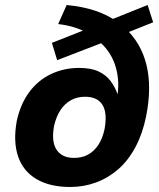

<svg xmlns="http://www.w3.org/2000/svg" viewBox="-20 -736 634 766"><path d="M260 10Q179 10 125.5 -21.5Q72 -53 52 -112.5Q32 -172 47 -254Q62 -322 97 -369Q132 -416 183.5 -440.5Q235 -465 296 -465Q343 -465 373 -451Q403 -437 421 -413Q439 -389 450 -358H449Q458 -423 438 -480Q418 -537 369 -576L408 -573L208 -496L187 -565L324 -619L328 -605Q305 -618 276 -627Q247 -636 212 -640L246 -716Q310 -710 360.5 -693Q411 -676 449 -648L414 -654L569 -716L591 -647L483 -604L478 -625Q543 -565 564.5 -476.5Q586 -388 563 -272Q549 -203 520.5 -149.5Q492 -96 452 -61Q412 -26 363 -8Q314 10 260 10ZM275 -106Q307 -106 331 -119Q355 -132 372 -157.5Q389 -183 397 -220Q409 -285 389 -317.5Q369 -350 319 -350Q288 -350 263.5 -336.5Q239 -323 222 -298Q205 -273 196 -235Q184 -172 205.5 -139Q227 -106 275 -106Z"/></svg>

Font: Nunito Sans 7pt SemiCondensed ExtraBold
Style: Italic
Weight: 800
Width: 4
Italic angle: -9°
Designer: Vernon Adams
Foundry: Vernon Adams
Version: Version 3.101;gftools[0.9.27]